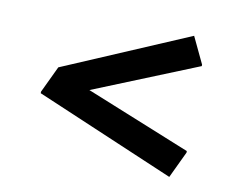

<svg xmlns="http://www.w3.org/2000/svg" viewBox="-57 -661 767 602"><g transform="rotate(10 326.5 -360.5)"><path d="M73.2 -324.2V-329.1L113.3 -413.6L515.6 -585L555.7 -500.5V-495.6L221.7 -360.4L555.7 -225.1V-220.2L515.6 -135.7Z"/></g></svg>

Font: Nova Square
Style: Book
Weight: 400
Version: Version 2.000